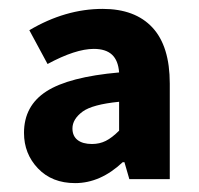

<svg xmlns="http://www.w3.org/2000/svg" viewBox="-20 -832 448 432"><path d="M34 -533Q34 -594 84.5 -626.5Q135 -659 248 -669Q246 -696 232 -709Q218 -722 191 -722Q150 -722 87 -688L46 -764Q127 -812 211 -812Q284 -812 323 -770Q362 -728 362 -644V-429H271L260 -467H256Q206 -420 149 -420Q97 -420 65.5 -453Q34 -486 34 -533ZM248 -538V-603Q188 -597 166 -581Q143 -564 143 -543Q143 -526 154.5 -517Q166 -508 187 -508Q204 -508 218 -515Q232 -522 248 -538Z"/></svg>

Font: Merged Yaku Han JP ExtraBold
Style: Regular
Weight: 800
Designer: Ryoko NISHIZUKA 西塚涼子 (kana, bopomofo & ideographs); Paul D. Hunt (Latin, Greek & Cyrillic); Sandoll Communications 산돌커뮤니
Foundry: Adobe
Version: Version 2.004